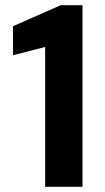

<svg xmlns="http://www.w3.org/2000/svg" viewBox="-20 -720 406 740"><path d="M154 0V-539L30 -507V-619L214 -700H298V0Z"/></svg>

Font: DM Sans 16pt ExtraBold
Style: Regular
Weight: 800
Version: Version 4.004;gftools[0.9.30]